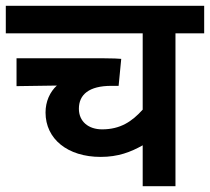

<svg xmlns="http://www.w3.org/2000/svg" viewBox="-20 -642 724 662"><path d="M684 -527V-622H0V-527H472V-264C435 -223 395 -196 332 -196C285 -196 252 -223 252 -267C252 -316 287 -346 364 -346H389L398 -439C392 -440 365 -441 340 -441H37V-345L176 -347C152 -325 137 -292 137 -254C137 -163 213 -101 327 -101C388 -101 431 -118 472 -141V0H585V-527Z"/></svg>

Font: Noto Sans SemiBold
Style: Italic
Weight: 600
Italic angle: -12°
Designer: Monotype Design Team
Foundry: Monotype Imaging Inc.
Version: Version 2.013